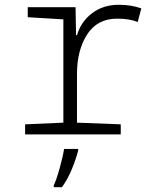

<svg xmlns="http://www.w3.org/2000/svg" viewBox="-20 -562 640 803"><path d="M485 0V-42L302 -49V-253Q302 -352 344.5 -418Q387 -484 470 -484Q522 -484 556 -470L571 -527Q529 -542 477 -542Q412 -542 365.5 -507Q319 -472 302 -415H298L296 -532H96V-490L245 -481V-49L85 -42V0ZM239 221Q263 188 280.5 145.5Q298 103 307 67V61H248Q243 93 229.5 141.5Q216 190 205 213V221Z"/></svg>

Font: Noto Sans Mono UI Light
Style: Regular
Weight: 300
Designer: Monotype Design team
Foundry: Monotype Imaging Inc.
Version: 1.000